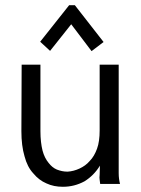

<svg xmlns="http://www.w3.org/2000/svg" viewBox="-20 -705 540 736"><path d="M63 -457 62 -202C62 -165 66 -133 74 -106C81 -79 92 -57 108 -40C122 -23 139 -10 158 -2C177 7 198 11 221 11C251 11 278 4 304 -10C328 -25 348 -45 363 -70L362 -35C361 -28 361 -21 362 -16C363 -10 363 -5 364 0H440C437 -12 435 -26 435 -41V-457H362V-205C362 -178 359 -154 352 -135C345 -116 336 -100 324 -88C313 -75 300 -66 285 -59C270 -52 255 -48 239 -47C224 -47 211 -50 198 -55C186 -60 175 -69 166 -81C156 -93 148 -109 143 -128C138 -148 135 -173 135 -202V-457ZM134 -545 172 -510 253 -612 331 -509 377 -544 267 -685H245Z"/></svg>

Font: Inconsolatazi4
Style: Regular
Weight: 400
Designer: Raph Levien, Kirill Tkachev
Foundry: Cyreal
Version: Version 1.013